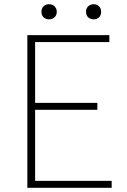

<svg xmlns="http://www.w3.org/2000/svg" viewBox="-20 -893 602 913"><path d="M110 0H511V-33H147V-371H443V-404H147V-693H500V-726H110ZM213 -801C233 -801 250 -814 250 -837C250 -859 233 -873 213 -873C193 -873 177 -859 177 -837C177 -814 193 -801 213 -801ZM426 -801C445 -801 461 -814 461 -837C461 -859 445 -873 426 -873C405 -873 389 -859 389 -837C389 -814 405 -801 426 -801Z"/></svg>

Font: Noto Sans CJK SC Thin
Style: Regular
Weight: 100
Designer: Ryoko NISHIZUKA 西塚涼子 (kana, bopomofo & ideographs); Paul D. Hunt (Latin, Greek & Cyrillic); Sandoll Communications 산돌커뮤니
Foundry: Adobe
Version: Version 2.004;hotconv 1.0.118;makeotfexe 2.5.65603